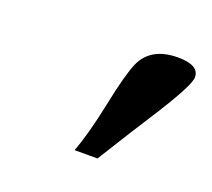

<svg xmlns="http://www.w3.org/2000/svg" viewBox="-60 -798 453 411"><g transform="rotate(20 166.0 -592.0)"><path d="M143.1 -460.9Q159.2 -502.9 174.3 -575.7Q189 -647.5 201.2 -676.3Q221.7 -723.1 283.7 -723.1Q332 -723.1 332 -695.3Q332 -675.8 271.5 -582Q250.5 -549.8 195.3 -460.9Z"/></g></svg>

Font: Elstob 10pt SemiBold
Style: Italic
Weight: 600
Italic angle: -20°
Designer: Peter S. Baker
Version: Version 1.015